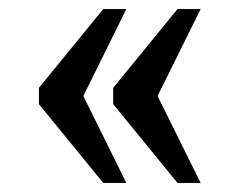

<svg xmlns="http://www.w3.org/2000/svg" viewBox="-20 -482 529 424"><path d="M372 -78H423L328 -270L423 -462H372L230 -288V-252ZM208 -78H259L164 -270L259 -462H208L66 -288V-252Z"/></svg>

Font: Noto Serif Myanmar SemiCondensed Medium
Style: Regular
Weight: 500
Width: 4
Designer: Ben Mitchell and the Monotype Design Team
Foundry: Monotype Imaging Inc.
Version: Version 2.106